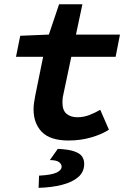

<svg xmlns="http://www.w3.org/2000/svg" viewBox="-20 -662 640 921"><path d="M309.2 12Q220.9 12 180.9 -29Q141 -70.1 141 -137.8Q141 -153.1 143.1 -168.1Q145.2 -183.1 149 -203L186.9 -389.4H56.7L77.1 -490.4L214.4 -496.1L263.4 -641.6H375.3L344.4 -496.1H555.5L534.6 -389.4H322L283.8 -208.2Q280.8 -195.2 280.2 -186.9Q279.6 -178.5 279.6 -169.7Q279.6 -132.4 299.4 -116Q319.2 -99.6 350.8 -99.6Q381.8 -99.6 410.2 -110.8Q438.5 -122.1 460.9 -135.3L502.5 -39.9Q469.4 -18.1 418 -3Q366.7 12 309.2 12ZM165.2 239.1 167.3 180.5Q226 177.6 250.8 166.1Q275.6 154.5 275.6 136.9Q275.6 125.5 263.6 115.9Q251.5 106.3 219.2 105.8L257.2 52.1Q309.7 54.6 336.9 64.3Q364.1 73.9 374 89.1Q383.9 104.4 383.9 124Q383.9 162.7 355.4 187.3Q327 212 277.6 224.6Q228.3 237.2 165.2 239.1Z"/></svg>

Font: SourceCodeVF
Style: Italic
Weight: 200
Italic angle: -11°
Monospace: yes
Designer: Paul D. Hunt, Teo Tuominen
Foundry: Adobe
Version: Version 1.026;hotconv 1.1.0;makeotfexe 2.6.0